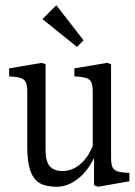

<svg xmlns="http://www.w3.org/2000/svg" viewBox="-20 -701 514 733"><path d="M474 -41V-9L355 12L339 6V-98Q313 -45 275 -16.5Q237 12 197 12Q157 12 133 -1Q109 -14 96.5 -47.5Q84 -81 84 -141V-349Q84 -374 79 -386Q74 -398 59.5 -403Q45 -408 15 -409V-440L139 -461L154 -456V-128Q154 -84 170.5 -66Q187 -48 218 -48Q255 -48 285.5 -73.5Q316 -99 334 -144V-349Q334 -374 329 -386Q324 -398 309.5 -403Q295 -408 264 -409V-440L389 -461L404 -456V-101Q404 -76 409 -64Q414 -52 428.5 -47Q443 -42 474 -41ZM299 -547 274 -522 142 -628 195 -681Z"/></svg>

Font: Gupter
Style: Regular
Weight: 400
Designer: Octavio Pardo
Version: Version 1.000